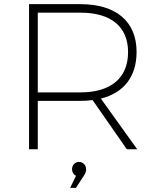

<svg xmlns="http://www.w3.org/2000/svg" viewBox="-20 -719 762 925"><path d="M641 0 466 -244C577 -272 638 -350 638 -469C638 -615 540 -699 367 -699H120V0H162V-233H367C388 -233 407 -234 426 -237L591 0ZM162 -274V-658H368C514 -658 597 -591 597 -468C597 -343 514 -274 368 -274ZM361 61C342 61 327 76 327 96C327 110 334 122 346 128L318 186H346L383 129C390 118 395 109 395 97C395 76 379 61 361 61Z"/></svg>

Font: Montserrat ExtraLight
Style: Regular
Weight: 250
Designer: Julieta Ulanovsky
Foundry: Julieta Ulanovsky
Version: Version 4.000